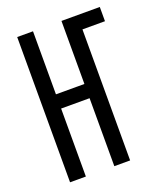

<svg xmlns="http://www.w3.org/2000/svg" viewBox="-136 -824 772 913"><g transform="rotate(-20 250.0 -367.5)"><path d="M60 0H140V-344H284V0H364V-663H478V-735H284V-416H140V-735H60Z"/></g></svg>

Font: Iosevka SS09
Style: Regular
Weight: 400
Monospace: yes
Designer: Belleve Invis
Foundry: Belleve Invis
Version: Version 5.2.1; ttfautohint (v1.8.3)